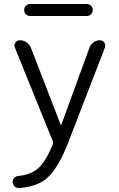

<svg xmlns="http://www.w3.org/2000/svg" viewBox="-20 -746 601 973"><path d="M132.8 -665Q120.1 -665 111.3 -673.8Q102.5 -682.6 102.5 -695.3Q102.5 -708 111.3 -716.8Q120.1 -725.6 132.8 -725.6H419.9Q432.6 -725.6 441.4 -716.8Q450.2 -708 450.2 -695.3Q450.2 -682.6 441.4 -673.8Q432.6 -665 419.9 -665ZM81.1 -542Q99.6 -542 114.7 -531.2Q129.9 -520.5 136.7 -503.9L288.1 -112.3Q288.1 -111.3 289.1 -111.3Q290 -111.3 290 -112.3L433.6 -504.9Q439.5 -521.5 454.1 -531.7Q468.8 -542 486.3 -542Q501 -542 508.8 -530.3Q513.7 -523.4 513.7 -515.6Q513.7 -510.7 511.7 -504.9L325.2 -22.5Q273.4 111.3 213.9 160.2Q163.1 201.2 76.2 207Q75.2 207 74.2 207Q63.5 207 54.7 199.2Q43.9 189.5 43.9 175.8Q43.9 164.1 52.7 155.3Q61.5 146.5 74.2 145.5Q132.8 139.6 168 111.3Q210 78.1 248 -15.6Q251 -22.5 248 -29.3L55.7 -503.9Q49.8 -517.6 58.1 -529.8Q66.4 -542 81.1 -542Z"/></svg>

Font: Gen Jyuu Gothic Normal
Style: Regular
Weight: 300
Designer: [Source Han Sans]
Ryoko NISHIZUKA  (kana & ideographs); Paul D. Hunt (Latin, Greek & Cyrillic); Wenlong ZHANG  (bopomofo
Version: Version 1.002.20150607